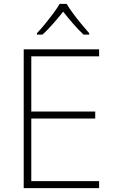

<svg xmlns="http://www.w3.org/2000/svg" viewBox="-20 -968 591 988"><path d="M490 0H102V-714H490V-678H141V-394H470V-358H141V-36H490ZM323 -948Q335 -927 355.5 -899.5Q376 -872 398.5 -844.5Q421 -817 439 -797V-790H410Q383 -815 355 -847.5Q327 -880 305 -908Q283 -880 254.5 -847.5Q226 -815 199 -790H170V-797Q189 -817 211.5 -844.5Q234 -872 254.5 -899.5Q275 -927 287 -948Z"/></svg>

Font: Noto Sans Khmer UI ExtraLight
Style: Regular
Weight: 200
Designer: Danh Hong and the Monotype Design Team
Foundry: Monotype Imaging Inc.
Version: Version 2.002; ttfautohint (v1.8.4.7-5d5b)